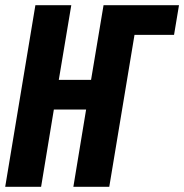

<svg xmlns="http://www.w3.org/2000/svg" viewBox="-34 -718 708 738"><path d="M102 -698H240L192 -411H316L364 -698H654L635 -584H483L386 0H248L297 -297H173L124 0H-14Z"/></svg>

Font: IBM Plex Mono
Style: Bold Italic
Weight: 700
Italic angle: -9°
Monospace: yes
Designer: Mike Abbink, Paul van der Laan, Pieter van Rosmalen
Foundry: Bold Monday
Version: Version 2.3